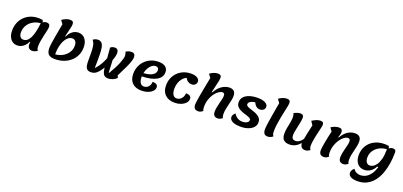

<svg xmlns="http://www.w3.org/2000/svg" viewBox="33 -2085 7625 3633"><g transform="rotate(20 3845.5 -269.0)"><path d="M239 25Q183 25 141.5 -4Q100 -33 77 -86Q54 -139 54 -210Q54 -295 83 -366.5Q112 -438 165 -490.5Q218 -543 289.5 -571.5Q361 -600 447 -600Q491 -600 532 -592Q540 -575 543 -548Q577 -575 622 -575Q653 -575 670.5 -558Q688 -541 688 -509Q688 -480 677.5 -433.5Q667 -387 653.5 -329.5Q640 -272 629.5 -210.5Q619 -149 619 -92Q619 -38 645 -16Q596 25 540 25Q496 25 472 -1Q448 -27 448 -75Q448 -85 449 -96.5Q450 -108 453 -121L443 -126Q411 -55 357.5 -15Q304 25 239 25ZM223 -235Q223 -179 246.5 -148Q270 -117 312 -117Q393 -117 443.5 -216.5Q494 -316 517 -522Q430 -516 364 -476.5Q298 -437 260.5 -374Q223 -311 223 -235Z M994 25Q908 25 868.5 -13Q829 -51 829 -138Q829 -173 837.5 -236Q846 -299 864 -399Q882 -499 909 -644L858 -713Q893 -739 936 -756.5Q979 -774 1017 -774Q1057 -774 1073.5 -759Q1090 -744 1090 -709Q1090 -673 1072.5 -605Q1055 -537 1035 -450L1045 -445Q1077 -518 1131.5 -559Q1186 -600 1252 -600Q1308 -600 1349.5 -571.5Q1391 -543 1414 -491Q1437 -439 1437 -370Q1437 -283 1404.5 -211Q1372 -139 1312.5 -86Q1253 -33 1172 -4Q1091 25 994 25ZM974 -63Q1057 -69 1123.5 -107Q1190 -145 1229 -206Q1268 -267 1268 -340Q1268 -396 1244.5 -427Q1221 -458 1179 -458Q1125 -458 1078 -409.5Q1031 -361 1002.5 -272Q974 -183 974 -63Z M1721 25Q1657 25 1630.5 -16Q1604 -57 1604 -155Q1604 -243 1604 -321.5Q1604 -400 1592.5 -462Q1581 -524 1545 -564Q1591 -600 1645 -600Q1687 -600 1714.5 -575.5Q1742 -551 1755.5 -492Q1769 -433 1769 -330Q1769 -240 1768.5 -180Q1768 -120 1767 -83H1777Q1835 -148 1870.5 -213.5Q1906 -279 1924 -331L1907 -539Q1930 -557 1952.5 -563.5Q1975 -570 1991 -570Q2069 -570 2069 -485Q2069 -452 2059.5 -413Q2050 -374 2033 -332L2045 -83H2055Q2144 -232 2185 -335Q2226 -438 2226 -486Q2226 -528 2207 -564Q2259 -600 2320 -600Q2395 -600 2395 -520Q2395 -486 2379 -435.5Q2363 -385 2325 -303Q2287 -221 2222 -93L2242 -49Q2212 -17 2163.5 4Q2115 25 2072 25Q2002 25 1975 -17.5Q1948 -60 1940 -147Q1904 -90 1871.5 -51.5Q1839 -13 1803.5 6Q1768 25 1721 25Z M2737 25Q2620 25 2554 -40.5Q2488 -106 2488 -223Q2488 -304 2516.5 -373Q2545 -442 2596.5 -493Q2648 -544 2717.5 -572Q2787 -600 2869 -600Q2956 -600 3004 -562Q3052 -524 3052 -456Q3052 -352 2947.5 -293Q2843 -234 2657 -232Q2657 -226 2657 -219Q2657 -146 2683 -105Q2709 -64 2755 -64Q2811 -64 2847 -102.5Q2883 -141 2886 -205Q2937 -205 2965 -186Q2993 -167 2993 -130Q2993 -88 2959 -52.5Q2925 -17 2867.5 4Q2810 25 2737 25ZM2842 -504Q2801 -504 2765.5 -477Q2730 -450 2703.5 -404Q2677 -358 2665 -300Q2779 -306 2841.5 -343.5Q2904 -381 2904 -444Q2904 -471 2887 -487.5Q2870 -504 2842 -504Z M3407 25Q3285 25 3215.5 -42Q3146 -109 3146 -228Q3146 -309 3174 -377Q3202 -445 3252.5 -495Q3303 -545 3371.5 -572.5Q3440 -600 3521 -600Q3598 -600 3643.5 -572.5Q3689 -545 3689 -499Q3689 -461 3662 -436Q3635 -411 3593 -411Q3554 -411 3520 -432Q3486 -453 3466 -495Q3423 -478 3388.5 -438Q3354 -398 3334.5 -342.5Q3315 -287 3315 -224Q3315 -149 3341.5 -106.5Q3368 -64 3416 -64Q3454 -64 3484.5 -84.5Q3515 -105 3533.5 -139.5Q3552 -174 3554 -217Q3605 -217 3633 -198Q3661 -179 3661 -141Q3661 -95 3626.5 -57.5Q3592 -20 3534.5 2.5Q3477 25 3407 25Z M3886 25Q3833 25 3810.5 -1.5Q3788 -28 3788 -78Q3788 -101 3794.5 -147Q3801 -193 3811.5 -254Q3822 -315 3835 -383Q3848 -451 3861.5 -518.5Q3875 -586 3886 -645L3835 -714Q3870 -740 3912.5 -757.5Q3955 -775 3994 -775Q4033 -775 4049.5 -760Q4066 -745 4066 -710Q4066 -670 4045.5 -592Q4025 -514 4003 -406L4013 -401Q4072 -506 4146 -553Q4220 -600 4292 -600Q4354 -600 4385 -569.5Q4416 -539 4416 -474Q4416 -432 4406 -385Q4396 -338 4383.5 -289Q4371 -240 4361.5 -190.5Q4352 -141 4352 -92Q4352 -39 4370 -16Q4326 25 4278 25Q4226 25 4203.5 -1.5Q4181 -28 4181 -78Q4181 -120 4190 -166Q4199 -212 4211 -257.5Q4223 -303 4232.5 -343.5Q4242 -384 4242 -414Q4242 -441 4232 -456Q4222 -471 4197 -471Q4164 -471 4123 -443.5Q4082 -416 4045 -365.5Q4008 -315 3984 -245.5Q3960 -176 3960 -92Q3960 -39 3977 -16Q3933 25 3886 25Z M4748 25Q4625 25 4569 -7Q4513 -39 4513 -90Q4513 -113 4526.5 -137.5Q4540 -162 4565 -179Q4591 -131 4634.5 -103.5Q4678 -76 4738 -76Q4766 -76 4795 -84Q4824 -92 4843.5 -109Q4863 -126 4863 -153Q4863 -174 4840 -188Q4817 -202 4781 -213.5Q4745 -225 4704.5 -238.5Q4664 -252 4628 -272Q4592 -292 4569 -322.5Q4546 -353 4546 -400Q4546 -467 4588.5 -511.5Q4631 -556 4702 -578Q4773 -600 4858 -600Q4955 -600 5011.5 -570.5Q5068 -541 5068 -495Q5068 -452 5038 -429Q5008 -406 4967 -406Q4928 -406 4895.5 -431Q4863 -456 4844 -505Q4788 -499 4750.5 -476.5Q4713 -454 4713 -420Q4713 -397 4736 -382.5Q4759 -368 4795 -356.5Q4831 -345 4871.5 -331.5Q4912 -318 4948 -298Q4984 -278 5007 -246.5Q5030 -215 5030 -167Q5030 -119 5005.5 -83Q4981 -47 4940 -23Q4899 1 4849 13Q4799 25 4748 25Z M5282 25Q5233 25 5211 -4.5Q5189 -34 5189 -94Q5189 -116 5195 -163.5Q5201 -211 5210.5 -273Q5220 -335 5231.5 -402.5Q5243 -470 5254 -533Q5265 -596 5274 -645L5223 -714Q5258 -740 5300.5 -757.5Q5343 -775 5382 -775Q5421 -775 5437.5 -760Q5454 -745 5454 -710Q5454 -685 5444.5 -637Q5435 -589 5421 -526Q5407 -463 5393 -391Q5379 -319 5369.5 -246Q5360 -173 5360 -106Q5360 -68 5367.5 -48.5Q5375 -29 5387 -16Q5364 4 5336 14.5Q5308 25 5282 25Z M5721 25Q5640 25 5601 -15Q5562 -55 5562 -137Q5562 -192 5573.5 -253Q5585 -314 5596.5 -372Q5608 -430 5608 -474Q5608 -529 5591 -560Q5624 -578 5659.5 -589Q5695 -600 5718 -600Q5754 -600 5770.5 -584Q5787 -568 5787 -531Q5787 -510 5781 -473Q5775 -436 5765.5 -392Q5756 -348 5747 -304.5Q5738 -261 5732 -225Q5726 -189 5726 -169Q5726 -78 5803 -78Q5843 -78 5881 -102.5Q5919 -127 5946 -170Q5962 -265 6008 -463L5958 -538Q6008 -570 6048 -585Q6088 -600 6122 -600Q6159 -600 6174 -584.5Q6189 -569 6189 -533Q6189 -521 6181 -485.5Q6173 -450 6161 -400Q6149 -350 6137 -294.5Q6125 -239 6117 -186Q6109 -133 6109 -92Q6109 -38 6135 -15Q6089 25 6035 25Q5943 25 5937 -73L5928 -78Q5891 -31 5836.5 -3Q5782 25 5721 25Z M6415 25Q6363 25 6340 -1Q6317 -27 6317 -78Q6317 -100 6323.5 -145Q6330 -190 6340.5 -248Q6351 -306 6364 -366Q6377 -426 6389 -478L6340 -546Q6375 -569 6416.5 -584Q6458 -599 6498 -599Q6535 -599 6552 -581.5Q6569 -564 6569 -531Q6569 -505 6561.5 -475Q6554 -445 6543 -422L6553 -417Q6608 -513 6676.5 -556.5Q6745 -600 6821 -600Q6945 -600 6945 -474Q6945 -432 6935.5 -385Q6926 -338 6913.5 -289Q6901 -240 6891 -190.5Q6881 -141 6881 -92Q6881 -40 6899 -16Q6855 25 6807 25Q6756 25 6733 -1Q6710 -27 6710 -78Q6710 -120 6719 -166Q6728 -212 6740 -257.5Q6752 -303 6761.5 -343.5Q6771 -384 6771 -414Q6771 -471 6726 -471Q6689 -471 6647.5 -441Q6606 -411 6570 -358.5Q6534 -306 6511.5 -237.5Q6489 -169 6489 -92Q6489 -39 6507 -16Q6463 25 6415 25Z M7213 -8Q7156 -8 7113.5 -36Q7071 -64 7047 -115Q7023 -166 7023 -235Q7023 -341 7072 -423.5Q7121 -506 7209.5 -553Q7298 -600 7417 -600Q7463 -600 7502 -592Q7510 -573 7513 -547Q7549 -577 7594 -577Q7653 -577 7653 -519Q7653 -407 7637 -298Q7621 -189 7585.5 -92.5Q7550 4 7493 78Q7436 152 7355 194.5Q7274 237 7165 237Q7079 237 7030.5 209.5Q6982 182 6982 133Q6982 105 6998 78Q7014 51 7038 36Q7062 75 7099 93.5Q7136 112 7182 112Q7228 112 7279 88.5Q7330 65 7375.5 8Q7421 -49 7450 -151H7426Q7394 -83 7337 -45.5Q7280 -8 7213 -8ZM7487 -522 7488 -418Q7489 -468 7488 -522ZM7192 -249Q7192 -189 7217 -155Q7242 -121 7287 -121Q7313 -121 7347.5 -139Q7382 -157 7414 -201.5Q7446 -246 7466.5 -324Q7487 -402 7487 -522Q7401 -517 7334.5 -480Q7268 -443 7230 -383Q7192 -323 7192 -249Z"/></g></svg>

Font: Lemonada SemiBold
Style: Regular
Weight: 600
Designer: Mohamed Gaber (Arabic), Eduardo Tunni (Latin)
Foundry: Kief Type Foundry
Version: Version 4.005; ttfautohint (v1.8.3)